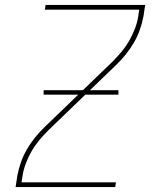

<svg xmlns="http://www.w3.org/2000/svg" viewBox="-20 -755 640 775"><path d="M43 0 50 -46Q55 -73 64.5 -100Q74 -127 88.5 -152Q103 -177 121.5 -200Q140 -223 161 -243L433 -505Q453 -525 470.5 -546Q488 -567 501.5 -590.5Q515 -614 524.5 -639Q534 -664 538 -689L542 -716H161L164 -735H566L559 -689Q554 -662 544.5 -635Q535 -608 520.5 -583Q506 -558 487.5 -535Q469 -512 448 -492L176 -230Q156 -210 138.5 -189Q121 -168 107.5 -144.5Q94 -121 84.5 -96Q75 -71 71 -46L67 -19H448L445 0ZM156 -373V-391H458V-373Z"/></svg>

Font: Iosevka Curly ThExObl
Style: Regular
Weight: 100
Width: 7
Italic angle: -9°
Monospace: yes
Designer: Belleve Invis
Foundry: Belleve Invis
Version: Version 11.1.0; ttfautohint (v1.8.3)